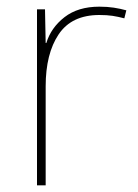

<svg xmlns="http://www.w3.org/2000/svg" viewBox="-20 -556 415 576"><path d="M278 -536Q302 -536 321.5 -533Q341 -530 359 -525L353 -501Q334 -506 317.5 -508.5Q301 -511 278 -511Q195 -511 156 -453Q117 -395 117 -297V0H91V-528H115L117 -427H119Q133 -473 173.5 -504.5Q214 -536 278 -536Z"/></svg>

Font: Noto Sans Devanagari Thin
Style: Regular
Weight: 100
Designer: Jelle Bosma - Monotype Design Team
Foundry: Monotype Imaging Inc.
Version: Version 2.004; ttfautohint (v1.8.4.7-5d5b)